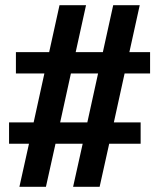

<svg xmlns="http://www.w3.org/2000/svg" viewBox="-20 -732 615 742"><path d="M55 -10 92 -176.5H15V-259H110L151.5 -448H41.5V-530.5H170L210 -712H312.5L272.5 -530.5H377.5L417.5 -712H520L480 -530.5H560V-448H461.5L420 -259H523.5V-176.5H402L365 -10H262.5L299.5 -176.5H194.5L157.5 -10ZM212.5 -259H317.5L359 -448H254Z"/></svg>

Font: Spline Sans
Style: Bold
Weight: 700
Designer: Eben Sorkin, Mirko Velimirovic
Foundry: Sorkin Type
Version: Version 1.000; ttfautohint (v1.8.3)